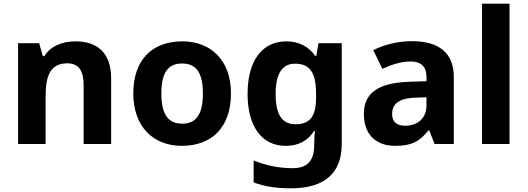

<svg xmlns="http://www.w3.org/2000/svg" viewBox="-20 -780 2858 1040"><path d="M388 -556C320 -556 255 -532 220 -476H212L192 -546H78V0H227V-257C227 -373 254 -437 345 -437C406 -437 433 -397 433 -319V0H582V-356C582 -496 505 -556 388 -556Z M1231 -274C1231 -455 1121 -556 968 -556C803 -556 702 -455 702 -274C702 -92 812 10 965 10C1129 10 1231 -92 1231 -274ZM854 -274C854 -382 887 -436 966 -436C1046 -436 1079 -382 1079 -274C1079 -166 1046 -110 967 -110C887 -110 854 -166 854 -274Z M1531 -556C1400 -556 1321 -451 1321 -272C1321 -95 1398 10 1527 10C1592 10 1645 -14 1682 -71H1686C1684 -52 1682 -26 1682 -4V7C1682 90 1644 131 1567 131C1492 131 1421 117 1354 89V208C1417 232 1481 240 1558 240C1738 240 1831 157 1831 1V-546H1705L1693 -476H1689C1651 -529 1598 -556 1531 -556ZM1578 -435C1658 -435 1692 -388 1692 -271V-253C1692 -145 1656 -107 1580 -107C1507 -107 1473 -161 1473 -270C1473 -380 1508 -435 1578 -435Z M2211 -557C2134 -557 2060 -538 2002 -508L2051 -407C2102 -430 2152 -447 2205 -447C2258 -447 2290 -421 2290 -364V-340L2195 -337C2032 -331 1951 -279 1951 -163C1951 -45 2023 10 2120 10C2211 10 2254 -15 2301 -74H2305L2334 0H2438V-364C2438 -494 2357 -557 2211 -557ZM2232 -251 2290 -253V-208C2290 -138 2240 -99 2176 -99C2133 -99 2104 -116 2104 -162C2104 -214 2136 -248 2232 -251Z M2740 0V-760H2591V0Z"/></svg>

Font: Noto Sans Arabic UI
Style: Bold
Weight: 700
Designer: Monotype Design Team, Nadine Chahine and Nizar Qandah
Foundry: Monotype Imaging Inc.
Version: Version 2.010